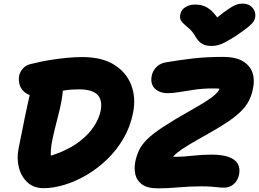

<svg xmlns="http://www.w3.org/2000/svg" viewBox="-20 -1022 1420 1053"><path d="M219 10Q165 10 130.5 -22Q96 -54 83.5 -104Q71 -154 82 -208Q99 -295 115 -372.5Q131 -450 150 -532Q158 -564 179.5 -577.5Q201 -591 247 -591Q283 -591 305 -570Q327 -549 324 -517Q319 -469 306.5 -418Q294 -367 281.5 -318Q269 -269 262 -227Q258 -199 258.5 -174Q259 -149 269 -118L155 -145Q240 -158 306.5 -185Q373 -212 420 -249Q467 -286 495 -328.5Q523 -371 532 -414Q539 -450 530.5 -476.5Q522 -503 493.5 -517.5Q465 -532 413 -532Q370 -532 337 -526.5Q304 -521 278 -513Q252 -505 230.5 -499.5Q209 -494 189 -494Q148 -494 123 -510.5Q98 -527 89 -553Q80 -579 85 -607Q89 -626 104 -644.5Q119 -663 145 -670Q172 -677 206 -684Q240 -691 278 -696.5Q316 -702 355.5 -705.5Q395 -709 432 -709Q540 -709 607 -666.5Q674 -624 700 -555Q726 -486 710 -404Q695 -328 658 -264Q621 -200 569 -149.5Q517 -99 457 -63.5Q397 -28 335.5 -9Q274 10 219 10ZM847 11Q788 11 758.5 -11Q729 -33 722 -66.5Q715 -100 722 -135Q729 -169 742.5 -198Q756 -227 786.5 -257.5Q817 -288 874 -325.5Q931 -363 1023 -415Q1078 -446 1110 -466.5Q1142 -487 1158.5 -502Q1175 -517 1182 -530.5Q1189 -544 1194 -561L1218 -519Q1211 -525 1205 -529Q1199 -533 1187 -535Q1175 -537 1150 -537Q1095 -537 1049.5 -530.5Q1004 -524 966.5 -517.5Q929 -511 899 -511Q870 -511 848 -522.5Q826 -534 816 -555Q806 -576 812 -606Q818 -635 838.5 -655Q859 -675 889 -680Q965 -693 1039 -701.5Q1113 -710 1203 -710Q1271 -710 1310.5 -687Q1350 -664 1364 -625.5Q1378 -587 1368 -539Q1361 -501 1345.5 -470.5Q1330 -440 1302 -412Q1274 -384 1229.5 -354Q1185 -324 1119 -287Q1053 -250 1013 -226Q973 -202 951.5 -184Q930 -166 919.5 -149Q909 -132 903 -108L865 -178Q880 -170 897.5 -166Q915 -162 945 -162Q984 -162 1036 -168Q1088 -174 1140 -174Q1197 -174 1233 -161.5Q1269 -149 1283.5 -124.5Q1298 -100 1291 -64Q1284 -31 1261.5 -12Q1239 7 1211 7Q1191 7 1174 5Q1157 3 1136 1.5Q1115 0 1084 0Q1019 0 959.5 5.5Q900 11 847 11ZM1313 -1002Q1333 -1002 1349 -992.5Q1365 -983 1373.5 -967Q1382 -951 1380 -931Q1379 -919 1372.5 -907Q1366 -895 1343.5 -876Q1321 -857 1272 -824Q1240 -804 1218 -792Q1196 -780 1178 -775Q1160 -770 1140 -770Q1107 -770 1087.5 -782.5Q1068 -795 1054 -818Q1038 -846 1021.5 -861.5Q1005 -877 991.5 -888Q978 -899 971.5 -911Q965 -923 969 -944Q974 -969 997 -983Q1020 -997 1049 -997Q1080 -997 1103.5 -987Q1127 -977 1149.5 -953Q1172 -929 1198 -887L1126 -889Q1176 -931 1207 -954Q1238 -977 1257 -987.5Q1276 -998 1288.5 -1000Q1301 -1002 1313 -1002Z"/></svg>

Font: Shantell Sans ExtraBold
Style: Italic
Weight: 800
Italic angle: -11°
Designer: Stephen Nixon, Anya Danilova, Shantell Martin
Foundry: Arrow Type
Version: Version 1.011;[c5ecc13dd]